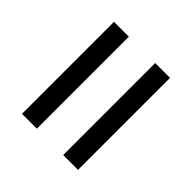

<svg xmlns="http://www.w3.org/2000/svg" viewBox="-40 -676 639 639"><g transform="rotate(-45 279.5 -357.0)"><path d="M63 -488.8H496.1V-418.9H63ZM63 -294.9H496.1V-225.1H63Z"/></g></svg>

Font: Noto Serif Devanagari
Style: Bold
Weight: 700
Designer: Monotype Design Team
Foundry: Monotype Imaging Inc.
Version: Version 1.01